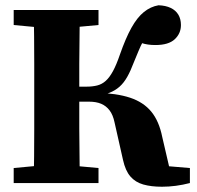

<svg xmlns="http://www.w3.org/2000/svg" viewBox="-20 -695 749 729"><path d="M32 0V-57L171 -70H212L354 -57V0ZM32 -600V-657H354V-600L212 -587H171ZM108 0Q109 -51 109.5 -101.5Q110 -152 110 -204Q110 -256 110 -307V-350Q110 -402 110 -453Q110 -504 109.5 -555.5Q109 -607 108 -657H283Q283 -608 282 -556.5Q281 -505 281 -452.5Q281 -400 281 -346V-313Q281 -259 281 -206.5Q281 -154 282 -103Q283 -52 283 0ZM447 -88 415 -230Q409 -259 396 -276Q383 -293 364 -301Q345 -309 318 -309H196V-366H309Q331 -366 349 -370.5Q367 -375 381.5 -388Q396 -401 409 -425Q422 -449 435 -487Q457 -550 479 -589.5Q501 -629 526.5 -649.5Q552 -670 582 -675Q609 -674 628 -665Q647 -656 657 -639.5Q667 -623 667 -600Q667 -568 643.5 -546Q620 -524 570 -524Q540 -524 518 -531.5Q496 -539 482 -547L544 -570Q532 -554 523 -537.5Q514 -521 506 -501.5Q498 -482 488 -458Q476 -426 463 -403Q450 -380 433.5 -365.5Q417 -351 395 -342.5Q373 -334 344 -330L343 -343Q423 -341 474 -324Q525 -307 554.5 -271Q584 -235 596 -175L629 -33L534 -71L701 -57V0Q674 7 647.5 10.5Q621 14 595 14Q554 14 524 5.5Q494 -3 475 -25Q456 -47 447 -88Z"/></svg>

Font: Source Serif 4 18pt
Style: Bold
Weight: 700
Designer: Frank Grießhammer
Foundry: Adobe Systems Incorporated
Version: Version 4.004;hotconv 1.0.116;makeotfexe 2.5.65601